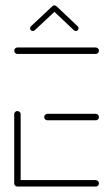

<svg xmlns="http://www.w3.org/2000/svg" viewBox="-20 -696 416 716"><path d="M33 -13V-270Q33 -275.2 36.5 -278.5Q40 -281.9 44.8 -281.9Q50 -281.9 53.5 -278.3Q57 -274.8 57 -270V-13ZM348.9 -12.2Q348.9 -7 345.4 -3.5Q341.9 0 337 -0.4H44.8Q40 -0.4 36.5 -3.9Q33 -7.4 33 -12.2Q33 -17.4 36.5 -20.9Q40 -24.4 44.8 -24.4H337Q341.9 -24.4 345.4 -20.9Q348.9 -17.4 348.9 -12.2ZM144.8 -259.3Q144.8 -264.4 148.3 -268Q151.9 -271.5 156.7 -271.5H337Q341.9 -271.5 345.4 -268Q348.9 -264.4 348.9 -259.3Q348.9 -254.4 345.6 -250.9Q342.2 -247.4 337 -247.4H156.7Q151.9 -247.4 148.3 -250.9Q144.8 -254.4 144.8 -259.3ZM33 -506.7Q33 -511.9 36.5 -515.4Q40 -518.9 44.8 -518.9H337Q341.9 -518.9 345.4 -515.4Q348.9 -511.9 348.9 -506.7Q348.9 -501.9 345.6 -498.3Q342.2 -494.8 337 -494.8H44.8Q40 -494.8 36.5 -498.3Q33 -501.9 33 -506.7ZM183 -675.9Q187 -675.9 190 -673Q193 -670 193 -665.9Q193 -661.5 190 -658.5L109.3 -583Q106.7 -580.4 102.2 -580.4Q98.1 -580.4 95.2 -583.3Q92.2 -586.3 92.2 -590.4Q92.2 -594.8 95.2 -597.8L175.9 -673.3Q178.5 -675.9 183 -675.9ZM190.4 -673 270 -597.8Q273 -594.8 273 -590.4Q273 -586.3 270 -583.3Q267 -580.4 263 -580.4Q258.5 -580.4 255.9 -583L176.3 -658.1Z"/></svg>

Font: 26F Galaxy Sans Thin
Style: Regular
Weight: 100
Designer: C₂₉H₂₅N₃O₅
Version: Version 1.100